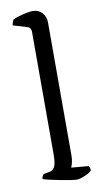

<svg xmlns="http://www.w3.org/2000/svg" viewBox="-90 -842 470 884"><g transform="rotate(-10 144.5 -400.0)"><path d="M195 0Q188 0 167.5 -3Q147 -6 121.5 -11Q96 -16 74 -21Q52 -26 40 -30Q40 -38 43.5 -44Q47 -50 49 -52L76 -57Q93 -59 101.5 -75Q110 -91 110 -132V-707Q110 -715 106.5 -721.5Q103 -728 93 -731L27 -751Q29 -760 31.5 -767Q34 -774 36 -777Q46 -782 64.5 -787.5Q83 -793 101.5 -796.5Q120 -800 129 -800Q156 -800 173 -781.5Q190 -763 190 -736V-115Q190 -94 186 -79.5Q182 -65 179 -59L260 -52Q262 -49 264 -43.5Q266 -38 266 -31Q261 -24 247.5 -17Q234 -10 219.5 -5Q205 0 195 0Z"/></g></svg>

Font: Texturina 12pt Light
Style: Regular
Weight: 300
Designer: Guillermo Torres Carreño
Foundry: Omnibus-Type
Version: Version 1.002